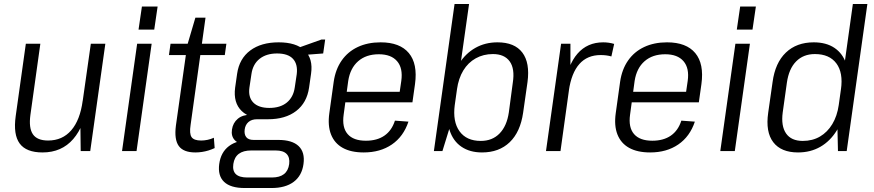

<svg xmlns="http://www.w3.org/2000/svg" viewBox="-20 -760 4398 966"><path d="M133 -182Q124 -116 145.5 -84.5Q167 -53 222 -53Q294 -53 338.5 -104.5Q383 -156 396 -253L435 -319L426 -258Q407 -128 348.5 -60.5Q290 7 194 7Q112 7 79 -38Q46 -83 59 -176L110 -540H183ZM434 0H386L384 -167L437 -540H510Z M743 -540 667 0H594L670 -540ZM773 -727 756 -611H677L694 -727Z M963 7Q903 7 879.5 -25.5Q856 -58 865 -128L922 -532L963 -671H1014L939 -132Q932 -87 944 -70Q956 -53 992 -53Q1008 -53 1024.5 -56.5Q1041 -60 1056 -67L1060 -15Q1045 -8 1029 -3Q1013 2 996 4.5Q979 7 963 7ZM838 -540H1119L1111 -483H830Z M1328 -160Q1239 -160 1196 -201.5Q1153 -243 1163 -319L1173 -389Q1184 -465 1239 -506Q1294 -547 1382 -547Q1470 -547 1513 -506Q1556 -465 1545 -389L1535 -319Q1524 -243 1470 -201.5Q1416 -160 1328 -160ZM1211 186Q1140 186 1107.5 155Q1075 124 1083 65Q1091 6 1132 -25Q1173 -56 1245 -56H1380Q1450 -56 1482.5 -25Q1515 6 1507 65Q1499 124 1457.5 155Q1416 186 1346 186ZM1348 133Q1426 133 1435 65Q1439 32 1422 14.5Q1405 -3 1367 -3H1244Q1164 -3 1154 65Q1144 133 1224 133ZM1221 -34Q1181 -34 1161.5 -54.5Q1142 -75 1147 -108Q1152 -142 1176.5 -162.5Q1201 -183 1243 -183H1331L1328 -160H1273Q1246 -160 1230 -146Q1214 -132 1211 -108Q1208 -84 1219 -70Q1230 -56 1256 -56H1313L1310 -34ZM1335 -217Q1390 -217 1423 -244Q1456 -271 1463 -320L1473 -387Q1479 -437 1454 -464Q1429 -491 1374 -491Q1320 -491 1286 -464Q1252 -437 1245 -387L1235 -320Q1228 -271 1254.5 -244Q1281 -217 1335 -217ZM1468 -515 1597 -561H1616L1606 -491L1463 -480Z M1810 7Q1746 7 1704.5 -16Q1663 -39 1645.5 -83.5Q1628 -128 1637 -191L1659 -349Q1668 -411 1699 -455.5Q1730 -500 1780 -523.5Q1830 -547 1895 -547Q1992 -547 2037 -493Q2082 -439 2068 -337L2055 -245H1704L1711 -298H2003L1987 -271L1999 -353Q2008 -417 1978 -452Q1948 -487 1886 -487Q1822 -487 1782 -452Q1742 -417 1732 -353L1709 -183Q1700 -119 1729 -85.5Q1758 -52 1821 -52Q1877 -52 1914 -77.5Q1951 -103 1967 -153L2035 -148Q2010 -73 1951.5 -33Q1893 7 1810 7Z M2405 7Q2344 7 2302 -21.5Q2260 -50 2242.5 -103.5Q2225 -157 2235 -229L2247 -315Q2257 -387 2289.5 -439Q2322 -491 2371.5 -519Q2421 -547 2483 -547Q2569 -547 2608 -495.5Q2647 -444 2634 -347L2612 -193Q2598 -96 2544.5 -44.5Q2491 7 2405 7ZM2267 -740H2340L2260 -175L2206 0H2163ZM2399 -51Q2457 -51 2493.5 -88.5Q2530 -126 2540 -194L2560 -344Q2571 -414 2544.5 -451Q2518 -488 2460 -488Q2412 -488 2373.5 -466.5Q2335 -445 2311 -405.5Q2287 -366 2279 -310L2268 -232Q2257 -148 2292 -99.5Q2327 -51 2399 -51Z M2803 -540H2850V-360L2800 0H2727ZM2820 -323Q2836 -433 2885.5 -490Q2935 -547 3015 -547Q3029 -547 3043 -545Q3057 -543 3070 -539L3056 -476Q3032 -483 3002 -483Q2935 -483 2895 -438Q2855 -393 2842 -304Z M3251 7Q3187 7 3145.5 -16Q3104 -39 3086.5 -83.5Q3069 -128 3078 -191L3100 -349Q3109 -411 3140 -455.5Q3171 -500 3221 -523.5Q3271 -547 3336 -547Q3433 -547 3478 -493Q3523 -439 3509 -337L3496 -245H3145L3152 -298H3444L3428 -271L3440 -353Q3449 -417 3419 -452Q3389 -487 3327 -487Q3263 -487 3223 -452Q3183 -417 3173 -353L3150 -183Q3141 -119 3170 -85.5Q3199 -52 3262 -52Q3318 -52 3355 -77.5Q3392 -103 3408 -153L3476 -148Q3451 -73 3392.5 -33Q3334 7 3251 7Z M3753 -540 3677 0H3604L3680 -540ZM3783 -727 3766 -611H3687L3704 -727Z M3995 7Q3910 7 3870.5 -44.5Q3831 -96 3845 -193L3867 -347Q3880 -444 3934 -495.5Q3988 -547 4074 -547Q4137 -547 4178.5 -519Q4220 -491 4237.5 -439Q4255 -387 4245 -315L4233 -229Q4223 -157 4190 -103.5Q4157 -50 4107.5 -21.5Q4058 7 3995 7ZM4019 -51Q4068 -51 4105.5 -73Q4143 -95 4167.5 -135.5Q4192 -176 4200 -232L4211 -310Q4223 -394 4188 -441Q4153 -488 4080 -488Q4022 -488 3985.5 -451Q3949 -414 3939 -344L3918 -194Q3909 -126 3935 -88.5Q3961 -51 4019 -51ZM4192 -175 4271 -740H4344L4240 0H4196Z"/></svg>

Font: Pathway Extreme SemiCondensed Light
Style: Italic
Weight: 300
Width: 4
Italic angle: -8°
Version: Version 1.001;gftools[0.9.26]